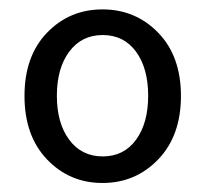

<svg xmlns="http://www.w3.org/2000/svg" viewBox="-20 -829 446 417"><path d="M323.7 -482.9Q274.4 -431.6 202.6 -431.6Q130.9 -431.6 82 -482.9Q33.2 -534.2 33.2 -620.6Q33.2 -707 82 -757.8Q130.9 -808.6 202.6 -808.6Q274.4 -808.6 323.7 -757.8Q373 -707 373 -620.6Q373 -534.2 323.7 -482.9ZM301.8 -621.1Q301.8 -680.7 275.4 -716.8Q249 -752.9 203.1 -752.9Q157.2 -752.9 130.4 -716.8Q103.5 -680.7 103.5 -621.1Q103.5 -561.5 130.4 -525.4Q157.2 -489.3 203.1 -489.3Q249 -489.3 275.4 -525.4Q301.8 -561.5 301.8 -621.1Z"/></svg>

Font: Gen Jyuu Gothic Regular
Style: Regular
Weight: 400
Designer: [Source Han Sans]
Ryoko NISHIZUKA  (kana & ideographs); Paul D. Hunt (Latin, Greek & Cyrillic); Wenlong ZHANG  (bopomofo
Version: Version 1.002.20150607